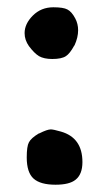

<svg xmlns="http://www.w3.org/2000/svg" viewBox="-20 -512 291 522"><path d="M125 -492.2Q152.3 -492.2 163.1 -486.3Q174.8 -480.5 184.6 -461.9Q192.4 -447.3 192.4 -429.7Q192.4 -410.2 182.6 -388.7L181.6 -387.7Q169.9 -366.2 159.2 -359.4Q147.5 -351.6 122.1 -351.6Q99.6 -351.6 85.9 -359.4Q73.2 -367.2 58.6 -386.7Q46.9 -403.3 46.9 -421.9Q46.9 -447.3 69.3 -469.7Q91.8 -492.2 125 -492.2ZM130.9 -9.8Q89.8 -9.8 71.3 -26.4Q52.7 -43 52.7 -84Q52.7 -114.3 58.6 -125Q64.5 -136.7 85.9 -149.4H86.9Q108.4 -160.2 118.2 -160.2Q125 -160.2 145.5 -154.3Q204.1 -137.7 204.1 -71.3Q204.1 -38.1 185.5 -23.4Q168.9 -9.8 130.9 -9.8Z"/></svg>

Font: sage sans
Style: Regular
Weight: 400
Version: Version 001.032